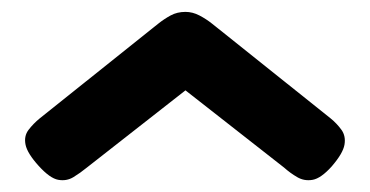

<svg xmlns="http://www.w3.org/2000/svg" viewBox="-20 -536 622 323"><path d="M292 -516Q304 -516 315.5 -510Q327 -504 337 -496L536 -337Q547 -328 554.5 -317.5Q562 -307 559.5 -292.5Q557 -278 538 -256Q520 -236 506 -233.5Q492 -231 480 -238Q468 -245 458 -254L292 -384L126 -254Q115 -245 103.5 -238Q92 -231 78 -233.5Q64 -236 45 -257Q26 -278 23 -292.5Q20 -307 28 -317.5Q36 -328 47 -337L246 -496Q256 -504 267 -510Q278 -516 292 -516Z"/></svg>

Font: Fredoka SemiExpanded SemiBold
Style: Regular
Weight: 600
Width: 6
Designer: Ben Nathan
Foundry: Milena B. Brandão, Ben Nathan
Version: Version 2.001